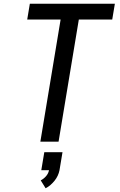

<svg xmlns="http://www.w3.org/2000/svg" viewBox="-20 -755 640 1023"><path d="M195 0 303 -651H125L139 -735H592L578 -651H400L292 0ZM223 248 197 206Q213 198 225.5 183.5Q238 169 241 152H200L216 56H313L297 152Q294 167 287.5 181Q281 195 271 207.5Q261 220 249 230.5Q237 241 223 248Z"/></svg>

Font: Iosevka SS04 Md Ex Obl
Style: Regular
Weight: 500
Width: 7
Italic angle: -9°
Monospace: yes
Designer: Belleve Invis
Foundry: Belleve Invis
Version: Version 19.0.0; ttfautohint (v1.8.4)